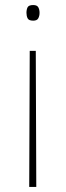

<svg xmlns="http://www.w3.org/2000/svg" viewBox="-20 -556 263 762"><path d="M137 -505Q137 -493 132 -483.5Q127 -474 112 -474Q94 -474 89.5 -483.5Q85 -493 85 -505Q85 -518 89.5 -527Q94 -536 112 -536Q127 -536 132 -527Q137 -518 137 -505ZM98 -354H122L124 186H96Z"/></svg>

Font: Noto Sans Thin
Style: Regular
Weight: 100
Designer: Monotype Design Team
Foundry: Monotype Imaging Inc.
Version: Version 2.007